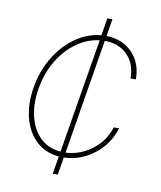

<svg xmlns="http://www.w3.org/2000/svg" viewBox="-82 -698 716 854"><g transform="rotate(10 276.5 -270.5)"><path d="M214.5 90.9 227.6 10.7Q166.2 5.3 125.2 -32.8Q84.2 -71 67.8 -133Q51.5 -195 63.9 -271.3Q76.3 -348 113.6 -409.8Q150.9 -471.6 204.7 -509.6Q258.5 -547.6 320.7 -553.3L333.8 -632.1H356.5L343.8 -554Q416.2 -552.6 460.9 -506.2Q505.7 -459.9 505.7 -386.4H481.5Q481.5 -452.8 442.6 -492Q403.8 -531.2 339.8 -531.2L254.3 -11.4Q318.2 -14.2 372 -54.5Q425.8 -94.8 446 -159.1H470.2Q453.8 -107.6 420.5 -69.8Q387.1 -32 343 -10.8Q299 10.3 250.4 11.4L237.2 90.9ZM231.5 -12.1 317.1 -529.8Q261.4 -523.4 213.2 -488.6Q165.1 -453.8 131.7 -397.5Q98.4 -341.3 86.6 -271.3Q74.9 -201.7 88.8 -144.4Q102.6 -87 139 -51.7Q175.4 -16.3 231.5 -12.1Z"/></g></svg>

Font: Inter Thin  BETA
Style: Italic
Weight: 100
Italic angle: -9.39999°
Designer: Rasmus Andersson
Foundry: rsms
Version: Version 3.011;git-f93a4a705